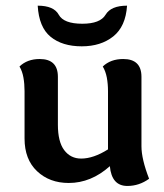

<svg xmlns="http://www.w3.org/2000/svg" viewBox="-20 -626 567 664"><path d="M64.9 -311Q64.9 -335.9 61 -357.9Q57.1 -379.9 47.4 -396Q74.2 -421.9 117.2 -421.9Q180.2 -421.9 180.2 -360.4V-194.8Q180.2 -135.7 202.1 -106.7Q224.1 -77.6 260.7 -77.6Q303.2 -77.6 353.5 -109.4V-311Q353.5 -335.9 349.4 -357.9Q345.2 -379.9 335.4 -396Q362.3 -421.9 406.2 -421.9Q469.2 -421.9 469.2 -360.4V-120.1Q469.2 -76.2 495.6 -7.8Q461.4 17.1 420.4 17.1Q366.2 17.1 359.9 -51.3Q294.9 6.8 217.8 6.8Q151.4 6.8 108.2 -33.9Q64.9 -74.7 64.9 -147ZM262.7 -465.8Q195.3 -465.8 155 -498.8Q114.7 -531.7 110.4 -606.4Q166 -606.4 183.1 -575.2Q200.2 -543.9 264.6 -543.9Q326.7 -543.9 345.2 -575.2Q363.8 -606.4 419.4 -606.4Q414.6 -534.2 371.6 -500Q328.6 -465.8 262.7 -465.8Z"/></svg>

Font: Bainsley
Style: Bold
Weight: 700
Designer: Paul James MIller
Foundry: High-Logic / Made with FontCreator
Version: Version 1.411;March 28, 2021;FontCreator 13.0.0.2683 64-bit